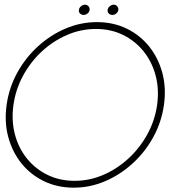

<svg xmlns="http://www.w3.org/2000/svg" viewBox="-20 -810 790 842"><path d="M303 13Q232 13 173.2 -15.2Q114.5 -43.5 74.2 -93.5Q34 -143.5 16.2 -209.2Q-1.5 -275 9 -350Q19.5 -425 55.5 -490.8Q91.5 -556.5 146.2 -606.5Q201 -656.5 267.5 -684.8Q334 -713 405 -713Q476.5 -713 535 -684.8Q593.5 -656.5 633.8 -606.5Q674 -556.5 691.8 -490.8Q709.5 -425 699 -350Q688.5 -275 652.5 -209.2Q616.5 -143.5 561.8 -93.5Q507 -43.5 440.8 -15.2Q374.5 13 303 13ZM307 -17Q373 -17 434 -43.5Q495 -70 544.5 -116Q594 -162 626.8 -222.2Q659.5 -282.5 669 -350Q678.5 -418.5 662.5 -478.8Q646.5 -539 609.5 -585Q572.5 -631 519.2 -657Q466 -683 400.5 -683Q334.5 -683 273.5 -656.5Q212.5 -630 163 -584Q113.5 -538 81 -477.8Q48.5 -417.5 39 -350Q29.5 -281.5 45.2 -221.2Q61 -161 98 -115Q135 -69 188.5 -43Q242 -17 307 -17ZM347 -744.5Q337.5 -744.5 331 -750.8Q324.5 -757 326 -766.5Q327 -775.5 335.2 -782.5Q343.5 -789.5 353 -789.5Q362 -789.5 368 -782.5Q374 -775.5 373 -766.5Q371.5 -757 363.8 -750.8Q356 -744.5 347 -744.5ZM473 -744.5Q463.5 -744.5 457 -750.8Q450.5 -757 452 -766.5Q453 -775.5 461.2 -782.5Q469.5 -789.5 479 -789.5Q488 -789.5 494 -782.5Q500 -775.5 499 -766.5Q497.5 -757 489.8 -750.8Q482 -744.5 473 -744.5Z"/></svg>

Font: Urbanist Thin
Style: Italic
Weight: 100
Italic angle: -8°
Designer: Corey Hu
Foundry: Corey Hu
Version: Version 1.321; ttfautohint (v1.8.4.7-5d5b)